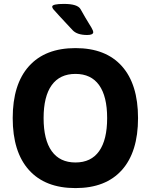

<svg xmlns="http://www.w3.org/2000/svg" viewBox="-20 -954 771 982"><path d="M487 -181Q528 -239 528 -350Q528 -461 487 -518.5Q446 -576 366 -576Q286 -576 244.5 -518.5Q203 -461 203 -350Q203 -239 244.5 -181Q286 -123 366 -123Q446 -123 487 -181ZM603.5 -615.5Q686 -523 686 -350Q686 -177 603.5 -84.5Q521 8 366 8Q211 8 128 -84.5Q45 -177 45 -350Q45 -523 128 -615.5Q211 -708 366 -708Q521 -708 603.5 -615.5ZM457 -790Q457 -775 426 -775Q374 -775 351 -800Q321 -833 284 -872Q258 -900 252.5 -907Q247 -914 247 -920Q247 -934 307 -934Q377 -934 392 -907Q404 -886 416 -865Q428 -844 435 -833.5Q442 -823 447.5 -813Q453 -803 455 -798Q457 -793 457 -790Z"/></svg>

Font: mmAsap
Style: Bold
Weight: 700
Designer: Pablo Cosgaya
Foundry: Omnibus-Type
Version: Version 1.001